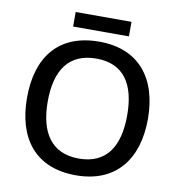

<svg xmlns="http://www.w3.org/2000/svg" viewBox="-93 -946 971 1040"><g transform="rotate(10 392.5 -425.5)"><path d="M546 -861H239V-781H546ZM725 -358C725 -580 613 -725 394 -725C167 -725 60 -579 60 -359C60 -138 167 10 393 10C613 10 725 -137 725 -358ZM174 -358C174 -529 242 -632 394 -632C545 -632 611 -529 611 -358C611 -187 545 -82 393 -82C242 -82 174 -187 174 -358Z"/></g></svg>

Font: Noto Sans Malayalam Medium
Style: Regular
Weight: 500
Designer: Jelle Bosma - Monotype Design Team
Foundry: Monotype Imaging Inc.
Version: Version 2.104